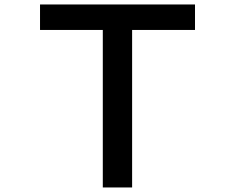

<svg xmlns="http://www.w3.org/2000/svg" viewBox="-20 -805 1040 850"><path d="M157.2 -785.2H843.3V-672.4H564.9V24.9H435.1V-672.4H157.2Z"/></svg>

Font: BIZ UDPGothic
Style: Bold
Weight: 700
Designer: TypeBank Co., Ltd.
Foundry: Morisawa Inc.
Version: Version 1.051